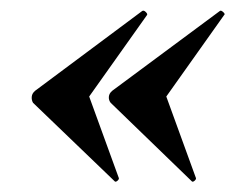

<svg xmlns="http://www.w3.org/2000/svg" viewBox="-20 -385 474 366"><path d="M251 -364Q254 -366 258 -362Q262 -358 260 -356L150 -201L206 -47Q208 -44 204 -40.5Q200 -37 198 -40L43 -189Q40 -194 40.5 -200.5Q41 -207 47 -212ZM399 -364Q401 -366 405.5 -362Q410 -358 407 -356L297 -201L353 -47Q355 -44 351 -40.5Q347 -37 345 -40L191 -189Q187 -194 187.5 -200.5Q188 -207 194 -212Z"/></svg>

Font: Cormorant Infant Light
Style: Bold Italic
Weight: 700
Italic angle: -10°
Version: Version 4.001